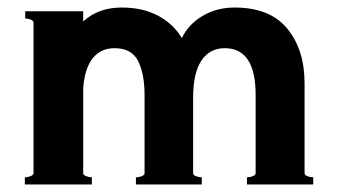

<svg xmlns="http://www.w3.org/2000/svg" viewBox="-20 -490 898 510"><path d="M789 -30Q789 -25 796.5 -22Q804 -19 812 -19V0H636V-19Q644 -19 651.5 -22Q659 -25 659 -30V-238Q659 -362 577 -362Q537 -362 515 -329Q493 -296 493 -230V-30Q493 -25 500.5 -22Q508 -19 516 -19V0H341V-19Q349 -19 356.5 -22Q364 -25 364 -30V-238Q364 -293 347 -327.5Q330 -362 284 -362Q248 -362 226.5 -335.5Q205 -309 201 -256V-30Q201 -25 209 -22Q217 -19 224 -19V0H46V-19Q53 -19 61 -22Q69 -25 69 -30V-430Q69 -435 61.5 -438Q54 -441 47 -441V-460H201V-433Q241 -470 303 -470Q359 -470 399.5 -448.5Q440 -427 463 -389Q481 -426 518.5 -448Q556 -470 603 -470Q697 -470 743 -414Q789 -358 789 -269Z"/></svg>

Font: Aoboshi One
Style: Regular
Weight: 400
Designer: IKIMOJI
Foundry: Natsumi Matsuba
Version: Version 1.000; ttfautohint (v1.8.3)